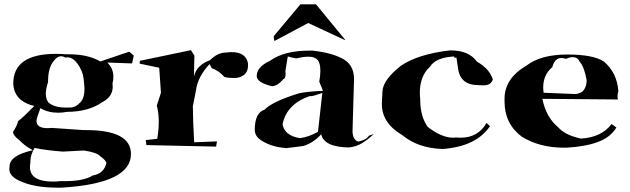

<svg xmlns="http://www.w3.org/2000/svg" viewBox="-20 -744 2902 884"><path d="M263 120H244Q135 120 69 88Q23 67 23 35L24 23Q24 -29 131 -52Q89 -76 71 -97Q40 -120 40 -137Q59 -165 63 -186Q86 -203 138 -256Q45 -278 41 -359Q41 -496 237 -496Q260 -496 285 -494H299Q385 -494 442 -461L575 -506L596 -488L588 -452L474 -456Q502 -429 502 -391Q502 -376 498 -359L499 -345Q499 -298 450 -273Q386 -229 288 -229Q267 -225 248 -225Q201 -225 166 -246Q148 -199 148 -187Q148 -154 199 -154L220 -155L365 -145H376Q583 -145 583 -35Q583 101 263 120ZM224 92Q240 92 257 90H280Q365 90 407 64Q460 55 470 5Q464 -9 440 -26Q426 -42 366 -51L269 -46Q191 -52 139 -63Q120 -30 120 -4V3Q118 15 118 25Q118 92 224 92ZM277 -249Q279 -249 304 -249Q329 -249 352 -275Q369 -295 369 -335Q369 -346 365 -382Q361 -418 336 -452Q315 -480 290 -480L281 -479Q270 -485 261 -485Q241 -485 221 -454.5Q201 -424 201 -365Q191 -335 191 -313Q191 -288 203 -272Q232 -249 277 -249Z M975 -69 654 -76 651 -99 704 -105Q711 -147 711 -183Q711 -224 702 -258L721 -317L713 -432L623 -451L624 -464L859 -513L875 -488L873 -392Q885 -444 947 -467Q982 -502 1020 -502Q1034 -504 1046 -504Q1113 -504 1122 -451V-443Q1122 -393 1067 -385Q1018 -385 1012 -391Q987 -419 955 -430L945 -449Q890 -391 882 -326L868 -255Q868 -194 874 -89L979 -93Z M1297 -62Q1235 -67 1192 -92Q1153 -113 1153 -146Q1153 -225 1198 -239Q1233 -276 1355 -314Q1388 -322 1467 -326L1450 -368Q1455 -397 1455 -418Q1455 -454 1442 -468.5Q1429 -483 1400 -483Q1377 -483 1344 -475Q1330 -477 1305 -484L1294 -417L1295 -405Q1295 -382 1285 -380Q1258 -348 1232 -347Q1162 -364 1162 -394Q1162 -436 1223 -464Q1288 -511 1405 -511H1419Q1517 -500 1567 -468Q1610 -440 1610 -379L1603 -138Q1605 -99 1630 -92Q1669 -101 1678 -119L1701 -127Q1676 -103 1649 -86Q1622 -69 1587 -65Q1471 -67 1459 -126Q1423 -86 1377 -72Q1343 -67 1297 -62ZM1361 -108Q1401 -113 1444 -137L1464 -316Q1421 -301 1410 -301Q1408 -301 1407 -302Q1299 -265 1281 -171Q1291 -119 1361 -108ZM1264 -469 1251 -473ZM1243 -555 1240 -577 1363 -724H1435L1569 -561V-559L1399 -638Z M2017 -58Q1904 -62 1832 -122Q1738 -177 1738 -266Q1738 -273 1741 -324.5Q1744 -376 1824 -440Q1903 -495 2052 -512H2055Q2139 -512 2176 -460Q2233 -428 2249 -379Q2242 -351 2205 -351L2182 -352Q2103 -352 2090 -422L2080 -489L2092 -482Q2080 -478 2075 -478Q2071 -478 2071 -481L2072 -484Q1986 -480 1959 -436Q1913 -394 1913 -317Q1913 -302 1915 -285V-281Q1915 -209 1949 -160Q2013 -110 2067 -110L2079 -111L2101 -110Q2181 -110 2220 -178L2236 -163Q2172 -69 2017 -58Z M2588 -64H2576Q2464 -64 2382 -115Q2303 -174 2303 -277V-290Q2303 -383 2404 -442Q2470 -493 2592 -493Q2713 -493 2761 -460Q2820 -410 2827 -326Q2823 -309 2823 -299Q2823 -290 2826 -286L2477 -289Q2495 -203 2550 -158Q2581 -122 2654 -106Q2749 -111 2796 -173L2818 -157Q2791 -112 2733.5 -90.5Q2676 -69 2588 -64ZM2628 -311Q2642 -311 2660 -321Q2681 -340 2681 -375Q2671 -434 2649 -460Q2639 -481 2617 -481Q2604 -481 2586 -473Q2575 -477 2565 -477Q2534 -477 2523 -435Q2481 -400 2481 -341Q2481 -330 2483 -317Z"/></svg>

Font: Xiangcui Kesong Xiangcui Kesong
Style: Regular
Weight: 400
Version: Version 1.501;March 28, 2024;FontCreator 14.0.0.2814 64-bit